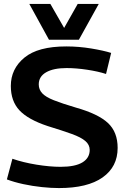

<svg xmlns="http://www.w3.org/2000/svg" viewBox="-20 -946 640 976"><path d="M545 -677 519 -570Q479 -583 423 -591.5Q367 -600 318 -600Q252 -600 214.5 -578.5Q177 -557 177 -517Q177 -491 194.5 -472Q212 -453 253.5 -436.5Q295 -420 366 -399Q479 -367 528.5 -321Q578 -275 578 -194Q578 -98 501.5 -44Q425 10 280 10Q240 10 192.5 5Q145 0 98.5 -10Q52 -20 15 -34L43 -139Q98 -120 165.5 -109Q233 -98 288 -98Q362 -98 399 -120.5Q436 -143 436 -184Q436 -210 414 -229Q392 -248 345 -265Q298 -282 223 -305Q123 -338 79 -385Q35 -432 35 -509Q35 -596 104 -653Q173 -710 317 -710Q381 -710 444 -699.5Q507 -689 545 -677ZM482 -926 381 -744H229L129 -926H236L306 -804L375 -926Z"/></svg>

Font: Georama SemiBold
Style: Regular
Weight: 600
Designer: Jean-Baptiste Levee
Foundry: Production Type
Version: Version 1.000